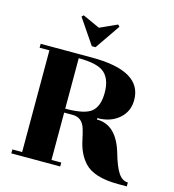

<svg xmlns="http://www.w3.org/2000/svg" viewBox="-112 -844 857 948"><g transform="rotate(15 316.5 -370.5)"><path d="M199 -751 287 -711 375 -751 384 -742 296 -614H277L190 -742ZM230 -540V-282Q330 -282 364 -311Q398 -340 398 -408Q398 -476 363 -508Q328 -540 230 -540ZM623 10H579Q454 10 405 -44Q366 -86 352 -155Q346 -184 339 -208Q323 -262 274 -262H230V-20H280V0H30V-20H80V-540H30V-560H293Q548 -560 548 -411Q548 -352 505 -315Q462 -278 395 -278V-271Q495 -271 534 -139Q554 -69 574.5 -39.5Q595 -10 623 -10Z"/></g></svg>

Font: Rozha One
Style: Regular
Weight: 400
Designer: Tim Donaldson, Indian Type Foundry
Foundry: Indian Type Foundry
Version: Version 1.300;PS 1.0;hotconv 1.0.78;makeotf.lib2.5.61930; tt